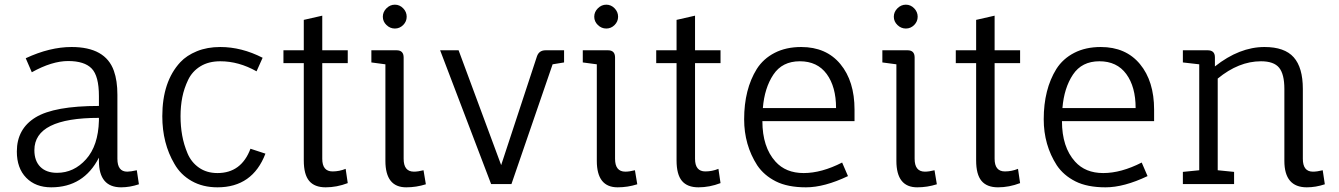

<svg xmlns="http://www.w3.org/2000/svg" viewBox="-20 -787 5725 821"><path d="M403 -99V-113Q338 14 199 14Q132 14 92 -27Q52 -68 52 -139Q52 -236 132 -285Q212 -334 403 -334V-376Q403 -462 372 -494Q341 -526 271.5 -526Q202 -526 116 -478L90 -538Q193 -586 286 -586Q431 -586 467 -484Q482 -442 482 -382V-108Q482 -53 524 -53Q538 -53 565 -59L574 1Q535 14 498 14Q403 14 403 -99ZM403 -283Q127 -283 127 -145Q127 -99 152.5 -73.5Q178 -48 224 -48Q296 -48 348 -106Q400 -164 403 -271Z M910 14Q847 14 799.5 -13Q752 -40 726 -86Q674 -174 674 -290Q674 -438 751 -521Q778 -550 822 -568Q866 -586 922 -586Q1013 -586 1103 -540L1077 -482Q1001 -525 922 -525Q872 -525 837 -503.5Q802 -482 784.5 -445.5Q767 -409 759.5 -371Q752 -333 752 -290Q752 -247 759 -208Q766 -169 782 -131Q798 -93 831 -70Q864 -47 910 -47Q1012 -47 1051 -151L1115 -130Q1060 14 910 14Z M1192 -517V-572H1279V-702L1358 -720V-572H1467V-517H1358V-108Q1358 -54 1402 -54Q1431 -54 1458 -65L1467 -4Q1420 14 1372.5 14Q1325 14 1302 -13.5Q1279 -41 1279 -101V-517Z M1706 -541V-108Q1706 -53 1750 -53Q1767 -53 1791 -59L1801 1Q1760 14 1717 14Q1628 14 1628 -99V-512L1568 -520V-572H1676Q1706 -572 1706 -541ZM1668.5 -665Q1648 -665 1632.5 -680Q1617 -695 1617 -715.5Q1617 -736 1632.5 -751.5Q1648 -767 1668.5 -767Q1689 -767 1704 -751.5Q1719 -736 1719 -715.5Q1719 -695 1704 -680Q1689 -665 1668.5 -665Z M2313 -572H2392V-520L2343 -512L2167 0H2080L1862 -572H1941L2123 -81L2276 -546Q2285 -572 2313 -572Z M2610 -541V-108Q2610 -53 2654 -53Q2671 -53 2695 -59L2705 1Q2664 14 2621 14Q2532 14 2532 -99V-512L2472 -520V-572H2580Q2610 -572 2610 -541ZM2572.5 -665Q2552 -665 2536.5 -680Q2521 -695 2521 -715.5Q2521 -736 2536.5 -751.5Q2552 -767 2572.5 -767Q2593 -767 2608 -751.5Q2623 -736 2623 -715.5Q2623 -695 2608 -680Q2593 -665 2572.5 -665Z M2786 -517V-572H2873V-702L2952 -720V-572H3061V-517H2952V-108Q2952 -54 2996 -54Q3025 -54 3052 -65L3061 -4Q3014 14 2966.5 14Q2919 14 2896 -13.5Q2873 -41 2873 -101V-517Z M3634 -269H3240Q3240 -158 3296 -96Q3340 -47 3416.5 -47Q3493 -47 3581 -92L3606 -34Q3505 14 3426.5 14Q3348 14 3297.5 -11.5Q3247 -37 3218 -80Q3162 -167 3162 -277Q3162 -405 3216 -492Q3244 -536 3292.5 -561Q3341 -586 3406 -586Q3513 -586 3573.5 -513Q3634 -440 3634 -318ZM3242 -325H3555Q3555 -416 3515 -470.5Q3475 -525 3400 -525Q3325 -525 3287 -468Q3249 -411 3242 -325Z M3891 -541V-108Q3891 -53 3935 -53Q3952 -53 3976 -59L3986 1Q3945 14 3902 14Q3813 14 3813 -99V-512L3753 -520V-572H3861Q3891 -572 3891 -541ZM3853.5 -665Q3833 -665 3817.5 -680Q3802 -695 3802 -715.5Q3802 -736 3817.5 -751.5Q3833 -767 3853.5 -767Q3874 -767 3889 -751.5Q3904 -736 3904 -715.5Q3904 -695 3889 -680Q3874 -665 3853.5 -665Z M4067 -517V-572H4154V-702L4233 -720V-572H4342V-517H4233V-108Q4233 -54 4277 -54Q4306 -54 4333 -65L4342 -4Q4295 14 4247.5 14Q4200 14 4177 -13.5Q4154 -41 4154 -101V-517Z M4915 -269H4521Q4521 -158 4577 -96Q4621 -47 4697.5 -47Q4774 -47 4862 -92L4887 -34Q4786 14 4707.5 14Q4629 14 4578.5 -11.5Q4528 -37 4499 -80Q4443 -167 4443 -277Q4443 -405 4497 -492Q4525 -536 4573.5 -561Q4622 -586 4687 -586Q4794 -586 4854.5 -513Q4915 -440 4915 -318ZM4523 -325H4836Q4836 -416 4796 -470.5Q4756 -525 4681 -525Q4606 -525 4568 -468Q4530 -411 4523 -325Z M5472 -99V-407Q5472 -470 5449.5 -497.5Q5427 -525 5372 -525Q5277 -525 5187 -451V-59L5257 -52V0H5038V-52L5108 -59V-512L5038 -520V-572H5144Q5175 -572 5175 -542V-503Q5280 -586 5387 -586Q5473 -586 5512 -542Q5551 -498 5551 -407V-108Q5551 -53 5594 -53Q5612 -53 5636 -59L5645 1Q5606 14 5568 14Q5472 14 5472 -99Z"/></svg>

Font: Fauna One
Style: Regular
Weight: 400
Version: Version 1.001